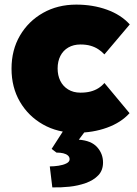

<svg xmlns="http://www.w3.org/2000/svg" viewBox="-20 -566 593 833"><path d="M311 10Q230 10 166.5 -26Q103 -62 66.5 -124.5Q30 -187 30 -268Q30 -349 66.5 -411.5Q103 -474 166.5 -510Q230 -546 311 -546Q383 -546 444 -524Q505 -502 543 -460L433 -330Q422 -342 407 -352Q392 -362 373 -367.5Q354 -373 329 -373Q299 -373 276.5 -360Q254 -347 242 -323.5Q230 -300 230 -269Q230 -239 241.5 -215.5Q253 -192 275.5 -178Q298 -164 329 -164Q354 -164 373 -169Q392 -174 407 -183.5Q422 -193 433 -206L542 -75Q505 -34 444 -12Q383 10 311 10ZM207 247 196 156Q214 156 234 153Q254 150 268 143Q282 136 282 125Q282 115 274.5 108.5Q267 102 254.5 99Q242 96 225 96L204 80L271 -24H370L322 40Q376 44 401.5 72.5Q427 101 427 139Q427 173 406.5 194.5Q386 216 352.5 228Q319 240 281 244Q243 248 207 247Z"/></svg>

Font: Lexend Deca Black
Style: Regular
Weight: 900
Designer: Bonnie Shaver-Troup, Thomas Jockin
Foundry: Lexend
Version: Version 1.007